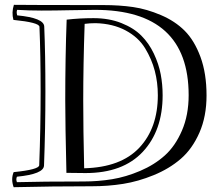

<svg xmlns="http://www.w3.org/2000/svg" viewBox="-20 -759 932 803"><path d="M258.8 -676.8Q312 -683.1 371.1 -683.1Q436 -683.1 487.5 -662.6Q539.1 -642.1 571 -610.1Q603 -578.1 623.5 -534.7Q644 -491.2 652.1 -448.5Q660.2 -405.8 660.2 -360.8Q660.2 -212.9 577.1 -124Q494.1 -35.2 337.9 -35.2L257.8 -36.1Q252.9 -238.8 252.9 -338.9Q252.9 -520 258.8 -676.8ZM363.8 20Q200.2 20 37.1 23.9Q24.9 -9.8 37.1 -39.1Q143.1 -49.8 144 -67.9Q149.9 -221.2 149.9 -375Q149.9 -532.2 145 -647Q144 -665 36.1 -675.8Q27.8 -707 38.1 -738.8Q98.1 -737.8 412.1 -737.8Q480 -737.8 536.9 -729.5Q593.8 -721.2 652.8 -696Q711.9 -670.9 752.4 -630.4Q793 -589.8 818.4 -521Q843.8 -452.1 843.8 -359.9Q843.8 -272 814 -204.1Q784.2 -136.2 736.1 -94.7Q688 -53.2 623 -26.6Q558.1 0 495.1 10Q432.1 20 363.8 20ZM334 -659.2Q328.1 -487.8 328.1 -338.9Q328.1 -217.8 332 -55.2Q485.8 -59.1 563 -141.6Q640.1 -224.1 640.1 -360.8Q640.1 -414.1 627.4 -462.6Q614.7 -511.2 586.9 -557.1Q559.1 -603 505.6 -631.6Q452.1 -660.2 379.9 -662.1Q356 -662.1 334 -659.2ZM50.8 2.9Q155.8 0 329.1 0Q391.1 0 449 -9.5Q506.8 -19 566.4 -44.4Q626 -69.8 669.4 -108.9Q712.9 -147.9 741 -212.9Q769 -277.8 769 -360.8Q769 -717.8 377 -717.8Q340.8 -717.8 274.4 -716.3Q208 -714.8 154.1 -714.8Q100.1 -714.8 51.8 -717.8Q47.9 -709 51.8 -694.8Q164.1 -684.1 165 -647.9Q169.9 -533.2 169.9 -375Q169.9 -220.2 164.1 -66.9Q163.1 -30.8 50.8 -20Q45.9 -8.8 50.8 2.9Z"/></svg>

Font: Jacques Francois Shadow
Style: Regular
Weight: 400
Designer: Alexei Vanyashin, Nikita Kanarev (i@xarsok.ru)
Foundry: Cyreal (www.cyreal.org)
Version: Version 1.003